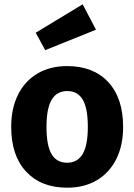

<svg xmlns="http://www.w3.org/2000/svg" viewBox="-20 -855 624 892"><path d="M552 -265Q552 -180 520.5 -116.5Q489 -53 430.5 -18Q372 17 292 17Q171 17 101.5 -57.5Q32 -132 32 -266Q32 -351 63.5 -414.5Q95 -478 153.5 -513Q212 -548 292 -548Q414 -548 483 -473.5Q552 -399 552 -265ZM196 -266Q196 -179 219.5 -139Q243 -99 292 -99Q340 -99 364 -139.5Q388 -180 388 -265Q388 -352 364.5 -392Q341 -432 292 -432Q244 -432 220 -391.5Q196 -351 196 -266ZM426 -717 190 -622 146 -703 364 -835Z"/></svg>

Font: Fira Sans BGR
Style: Bold
Weight: 700
Designer: bBox Type GmbH & Carrois Corporate GbR & Edenspiekermann AG
Foundry: bBox Type GmbH & Carrois Corporate GbR & Edenspiekermann AG
Version: Version 4.301